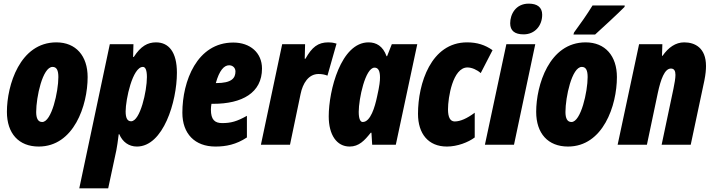

<svg xmlns="http://www.w3.org/2000/svg" viewBox="-20 -796 3921 1056"><path d="M193 10C386 10 462 -216 462 -372C462 -488 398 -563 290 -563C89 -563 18 -326 18 -181C18 -62 83 10 193 10ZM212 -125C189 -125 179 -145 179 -180C179 -261 214 -428 269 -428C292 -428 301 -409 301 -372C301 -292 264 -125 212 -125Z M416 240H575L620 30C623 13 629 -21 633 -58H636C654 -15 689 10 733 10C878 10 953 -237 953 -396C953 -510 908 -563 838 -563C792 -563 754 -542 716 -483H712L714 -553H584ZM701 -129C681 -129 671 -146 671 -183C671 -249 709 -428 766 -428C780 -428 788 -410 788 -372C788 -295 751 -129 701 -129Z M1165 10C1223 10 1279 -1 1338 -40V-159C1283 -128 1250 -119 1202 -119C1161 -119 1140 -138 1140 -193C1140 -202 1141 -214 1143 -225H1153C1311 -225 1421 -285 1421 -419C1421 -506 1356 -562 1263 -562C1063 -562 983 -349 983 -176C983 -60 1052 10 1165 10ZM1169 -339H1167C1186 -408 1212 -437 1240 -437C1260 -437 1275 -423 1275 -403C1275 -366 1254 -339 1169 -339Z M1415 0H1575L1633 -278C1645 -338 1677 -389 1732 -389C1750 -389 1766 -386 1781 -380L1831 -556C1811 -562 1799 -563 1786 -563C1729 -563 1696 -537 1660 -473H1656L1658 -553H1532Z M1903 10C1954 10 1985 -23 2019 -66H2023L2027 0H2157L2275 -553H2135L2109 -487H2106C2086 -543 2049 -563 2007 -563C1855 -563 1788 -298 1788 -156C1788 -54 1832 10 1903 10ZM1975 -125C1961 -125 1953 -144 1953 -181C1953 -252 1989 -424 2040 -424C2060 -424 2070 -407 2070 -370C2070 -351 2068 -327 2054 -265C2042 -208 2018 -125 1975 -125Z M2438 10C2495 10 2555 -13 2591 -40V-176C2548 -144 2511 -128 2481 -128C2456 -128 2444 -151 2444 -195C2444 -259 2470 -425 2551 -425C2575 -425 2604 -412 2624 -394L2689 -520C2648 -549 2604 -563 2549 -563C2350 -563 2279 -336 2279 -170C2279 -60 2336 10 2438 10Z M2860 -607C2921 -607 2962 -654 2962 -715C2962 -756 2935 -776 2888 -776C2816 -776 2786 -717 2786 -668C2786 -627 2811 -607 2860 -607ZM2647 0H2807L2924 -553H2765Z M3137 -617 3134 -606H3253C3280 -630 3385 -727 3415 -758L3416 -766H3239C3207 -714 3173 -666 3137 -617ZM3104 10C3297 10 3373 -216 3373 -372C3373 -488 3309 -563 3201 -563C3000 -563 2929 -326 2929 -181C2929 -62 2994 10 3104 10ZM3123 -125C3100 -125 3090 -145 3090 -180C3090 -261 3125 -428 3180 -428C3203 -428 3212 -409 3212 -372C3212 -292 3175 -125 3123 -125Z M3377 0H3538L3598 -285C3614 -359 3635 -419 3670 -419C3688 -419 3695 -406 3695 -384C3695 -366 3690 -337 3684 -308L3619 0H3779L3854 -353C3861 -388 3863 -413 3863 -433C3863 -533 3802 -563 3743 -563C3696 -563 3656 -535 3624 -489H3621L3623 -553H3495Z"/></svg>

Font: Noto Sans ExtraCondensed Black
Style: Italic
Weight: 900
Width: 2
Italic angle: -12°
Designer: Monotype Design Team
Foundry: Monotype Imaging Inc.
Version: Version 2.013